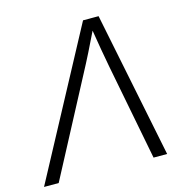

<svg xmlns="http://www.w3.org/2000/svg" viewBox="-136 -827 887 926"><g transform="rotate(-15 307.0 -364.0)"><path d="M-29.3 0 360.4 -727.5H438L585.4 0H517.6L424.8 -479Q417 -520 408 -571.3Q398.9 -622.6 387.2 -696.3H406.2Q370.6 -623 345 -571.8Q319.3 -520.5 296.9 -479L43.9 0Z"/></g></svg>

Font: Inter 28pt Light
Style: Italic
Weight: 300
Italic angle: -9.3988°
Designer: Rasmus Andersson
Foundry: rsms
Version: Version 4.001;git-66647c0bb